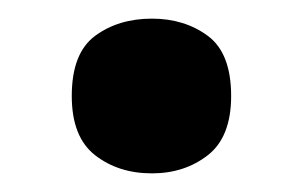

<svg xmlns="http://www.w3.org/2000/svg" viewBox="-20 -176 325 206"><path d="M57 -73Q57 -119 82 -137.5Q107 -156 143 -156Q178 -156 203 -137.5Q228 -119 228 -73Q228 -29 203 -9.5Q178 10 143 10Q107 10 82 -9.5Q57 -29 57 -73Z"/></svg>

Font: Noto Sans Sinhala UI
Style: Bold
Weight: 700
Designer: Jelle Bosma - Monotype Design Team
Foundry: Monotype Imaging Inc.
Version: Version 2.006; ttfautohint (v1.8.4.7-5d5b)